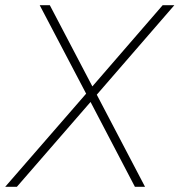

<svg xmlns="http://www.w3.org/2000/svg" viewBox="-38 -720 692 740"><path d="M294 -359 115 -700H154L318 -387L589 -700H634L335 -355L521 0H482L311 -327L27 0H-18Z"/></svg>

Font: Bai Jamjuree ExtraLight
Style: Italic
Weight: 275
Italic angle: -10°
Version: Version 1.000; ttfautohint (v1.6)